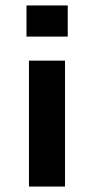

<svg xmlns="http://www.w3.org/2000/svg" viewBox="-20 -592 345 703"><path d="M228 -458H77V-572H228ZM86 91V-370H218V91Z"/></svg>

Font: Syne Modified
Style: Bold
Weight: 700
Designer: Lucas Descroix
Foundry: Bonjour Monde
Version: Version 2.200